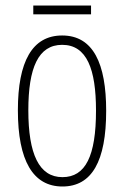

<svg xmlns="http://www.w3.org/2000/svg" viewBox="-20 -668 452 698"><path d="M311 -648H101V-616H311ZM366 -265C366 -437 319 -539 206 -539C97 -539 45 -444 45 -267C45 -84 100 10 207 10C314 10 366 -82 366 -265ZM83 -267C83 -421 119 -505 206 -505C296 -505 329 -416 329 -266C329 -101 291 -24 207 -24C122 -24 83 -108 83 -267Z"/></svg>

Font: Noto Sans Telugu ExtraCondensed ExtraLight
Style: Regular
Weight: 200
Width: 2
Designer: Jelle Bosma - Monotype Design Team
Foundry: Monotype Imaging Inc.
Version: Version 2.005